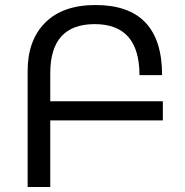

<svg xmlns="http://www.w3.org/2000/svg" viewBox="-20 -744 736 764"><path d="M628 -265H180V0H90V-462Q90 -584 160 -654Q230 -724 360 -724Q625 -724 625 -445H535Q535 -648 357 -648Q180 -648 180 -453V-341H628Z"/></svg>

Font: Noto Sans Armenian
Style: Regular
Weight: 400
Designer: Monotype Design Team
Foundry: Monotype Imaging Inc.
Version: Version 2.040;GOOG;noto-fonts:20170220:a8a215d2e889